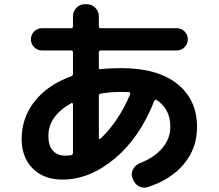

<svg xmlns="http://www.w3.org/2000/svg" viewBox="-20 -827 1040 913"><path d="M320 -337Q210 -276 210 -180Q210 -135 231 -111Q252 -87 290 -87Q308 -87 318 -89Q327 -91 327 -100V-332Q327 -335 324.5 -336.5Q322 -338 320 -337ZM557 -390Q507 -390 459 -382Q450 -380 450 -372V-170Q450 -168 453 -166.5Q456 -165 457 -167Q543 -247 599 -379Q600 -382 598.5 -385.5Q597 -389 594 -389Q582 -390 557 -390ZM277 27Q189 27 136 -25.5Q83 -78 83 -167Q83 -267 145 -345.5Q207 -424 320 -465Q327 -468 327 -476V-578Q327 -587 318 -587H180Q158 -587 142.5 -602.5Q127 -618 127 -640Q127 -662 142.5 -677.5Q158 -693 180 -693H318Q327 -693 327 -702V-750Q327 -773 343.5 -790Q360 -807 383 -807H393Q416 -807 433 -790Q450 -773 450 -750V-702Q450 -693 458 -693H820Q842 -693 857.5 -677.5Q873 -662 873 -640Q873 -618 857.5 -602.5Q842 -587 820 -587H458Q450 -587 450 -578V-505Q450 -496 458 -498Q497 -503 557 -503Q729 -503 823 -428Q917 -353 917 -223Q917 -122 854.5 -47Q792 28 681 63Q659 70 638.5 57.5Q618 45 611 22L609 18Q602 -3 613.5 -23.5Q625 -44 647 -52Q714 -78 752 -123Q790 -168 790 -223Q790 -310 724 -352Q718 -355 714 -348Q644 -171 524.5 -72Q405 27 277 27Z"/></svg>

Font: Rounded Mplus 1c Bold
Style: Bold
Weight: 700
Version: Version 1.059.20150529